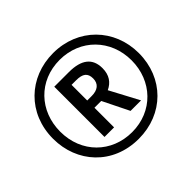

<svg xmlns="http://www.w3.org/2000/svg" viewBox="-166 -938 1162 1162"><g transform="rotate(-45 414.5 -357.0)"><path d="M415 10C627 10 782 -144 782 -357C782 -566 627 -724 415 -724C207 -724 48 -573 48 -357C48 -154 193 10 415 10ZM415 -47C241 -47 109 -175 109 -357C109 -533 234 -667 414 -667C590 -667 720 -535 720 -357C720 -181 593 -47 415 -47ZM276 -145H358V-313H416L499 -145H589L490 -331C535 -352 562 -389 562 -448C562 -533 508 -575 401 -575H276ZM397 -375H358V-509H397C453 -509 478 -490 478 -444C478 -398 447 -375 397 -375Z"/></g></svg>

Font: Noto Sans Khmer UI Condensed Medium
Style: Regular
Weight: 500
Width: 3
Designer: Danh Hong and the Monotype Design Team
Foundry: Monotype Imaging Inc.
Version: Version 2.002